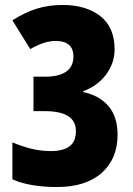

<svg xmlns="http://www.w3.org/2000/svg" viewBox="-20 -744 536 774"><path d="M442 -545Q442 -490 408 -444Q374 -398 315 -376V-373Q381 -359 417.5 -316Q454 -273 454 -201Q454 -104 390 -47Q326 10 209 10Q158 10 112 2.5Q66 -5 30 -21V-170Q71 -153 108 -144Q145 -135 186 -135Q234 -135 260 -154Q286 -173 286 -216Q286 -296 160 -296H115V-435H164Q218 -435 247 -455.5Q276 -476 276 -516Q276 -548 257.5 -563.5Q239 -579 205 -579Q158 -579 102 -546L30 -662Q80 -694 128 -709Q176 -724 232 -724Q327 -724 384.5 -679Q442 -634 442 -545Z"/></svg>

Font: Noto Sans Sinhala UI ExtraCondensed Black
Style: Regular
Weight: 900
Width: 2
Designer: Jelle Bosma - Monotype Design Team
Foundry: Monotype Imaging Inc.
Version: Version 2.006; ttfautohint (v1.8.4.7-5d5b)